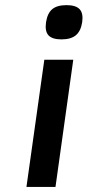

<svg xmlns="http://www.w3.org/2000/svg" viewBox="-20 -735 344 755"><path d="M198.2 0H84L154.3 -500H268.1ZM241.7 -714.8Q278.3 -714.8 293.2 -698.7Q308.1 -682.6 303.2 -647.9Q297.9 -612.8 278.3 -596.4Q258.8 -580.1 221.7 -580.1Q185.1 -580.1 170.4 -596.4Q155.8 -612.8 161.1 -647.9Q166.5 -683.1 185.5 -699Q204.6 -714.8 241.7 -714.8Z"/></svg>

Font: Fivo Sans Med
Style: Regular
Weight: 450
Designer: Alexander Slobzheninov
Foundry: Alexander Slobzheninov
Version: 1.0